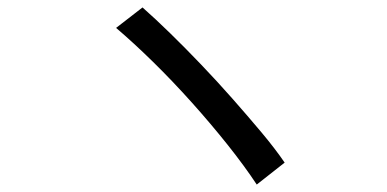

<svg xmlns="http://www.w3.org/2000/svg" viewBox="-20 -601 1040 516"><path d="M363 -581Q397 -551 437.5 -511.5Q478 -472 521 -427Q564 -382 605 -335.5Q646 -289 682.5 -245.5Q719 -202 745 -164L670 -105Q637 -155 592 -211.5Q547 -268 495.5 -325.5Q444 -383 391.5 -434.5Q339 -486 292 -526Z"/></svg>

Font: Noto Sans SC Thin
Style: Regular
Weight: 400
Version: Version 2.004-H2;hotconv 1.0.118;makeotfexe 2.5.65603